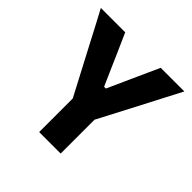

<svg xmlns="http://www.w3.org/2000/svg" viewBox="-181 -878 1042 1042"><g transform="rotate(45 340.5 -356.5)"><path d="M260 0V-258L116.5 -531Q92.5 -576 71 -618Q49 -659.5 20.5 -713H207.5Q226 -671.5 239 -642Q252 -612 264 -585.5Q275.5 -559 289.5 -527L335.5 -423H349L394.5 -524Q409.5 -557.5 422 -585Q434.5 -612.5 448 -642.5Q461.5 -672.5 480 -713H661.5Q637.5 -667 613.5 -621.2Q589.5 -575.5 567 -531.5L425 -259.5V0Z"/></g></svg>

Font: Heraclito
Style: Bold
Weight: 700
Designer: Kostas Bartsokas (font) & Cristiano Sobral (main changes)
Foundry: Kostas Bartsokas (font) & Cristiano Sobral (main changes)
Version: Version 1.00;July 8, 2020;FontCreator 13.0.0.2655 64-bit